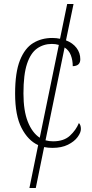

<svg xmlns="http://www.w3.org/2000/svg" viewBox="-20 -734 461 966"><path d="M244 10Q222 10 202 6L160 212H128L172 -4Q121 -27 88.5 -90Q56 -153 56 -263Q56 -370 80.5 -431Q105 -492 147 -517.5Q189 -543 243 -543Q264 -543 282 -539L318 -714H350L312 -531Q346 -518 365 -493Q384 -468 384 -436Q384 -402 346 -401Q346 -431 336.5 -456Q327 -481 305 -495L209 -28Q227 -23 247 -23Q301 -23 331.5 -51Q362 -79 377 -115Q387 -105 387 -85Q387 -67 370.5 -44.5Q354 -22 322 -6Q290 10 244 10ZM98 -264Q98 -177 120 -121.5Q142 -66 180 -41L276 -508Q260 -513 241 -513Q199 -513 166.5 -490Q134 -467 116 -413Q98 -359 98 -264Z"/></svg>

Font: Noto Serif SemiCondensed ExtraLight
Style: Regular
Weight: 200
Width: 4
Designer: Monotype Design Team
Foundry: Monotype Imaging Inc.
Version: Version 2.014